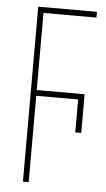

<svg xmlns="http://www.w3.org/2000/svg" viewBox="-54 -564 459 831"><g transform="rotate(5 175.5 -148.0)"><path d="M103 232H78V-528H333V-503H103V-168H311V0H285V-143H103Z"/></g></svg>

Font: Noto Sans ExtraCondensed Thin
Style: Regular
Weight: 100
Width: 2
Designer: Monotype Design Team
Foundry: Monotype Imaging Inc.
Version: Version 2.013; ttfautohint (v1.8.4.7-5d5b)